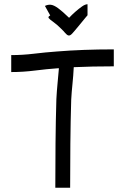

<svg xmlns="http://www.w3.org/2000/svg" viewBox="-20 -886 590 906"><path d="M311 0H241Q241 -100 242 -209.5Q243 -319 246 -418Q248 -456 251.5 -492Q255 -528 258 -564H254Q199 -560 144 -553Q89 -546 33 -546V-626Q86 -626 139.5 -632.5Q193 -639 248 -643Q309 -648 375.5 -650.5Q442 -653 517 -653V-573Q415 -573 328 -569Q326 -528 322 -490Q318 -452 316 -415Q313 -317 312 -208Q311 -99 311 0ZM393 -814Q393 -814 382 -801Q371 -788 357 -770.5Q343 -753 332 -740.5Q321 -728 321 -728Q311 -717 303.5 -718.5Q296 -720 286 -732Q285 -734 280.5 -738.5Q276 -743 269 -750Q248 -771 231.5 -782.5Q215 -794 210 -800.5Q205 -807 217 -813L192 -858Q206 -865 220 -863.5Q234 -862 254 -847.5Q274 -833 306 -802Q319 -816 335.5 -830.5Q352 -845 367 -855.5Q382 -866 393 -866ZM330 -775Q328 -778 326 -780Z"/></svg>

Font: Syne
Style: Italic
Weight: 400
Italic angle: -9°
Designer: Lucas Descroix
Foundry: Bonjour Monde
Version: Version 2.000; ttfautohint (v1.8.3)